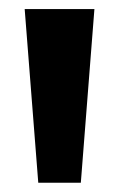

<svg xmlns="http://www.w3.org/2000/svg" viewBox="-20 -828 263 424"><path d="M64.5 -424.5 34.5 -808H188.5L158.5 -424.5Z"/></svg>

Font: Encode Sans Semi Condensed
Style: Bold
Weight: 700
Width: 4
Designer: Multiple Designers
Foundry: Impallari Type
Version: Version 2.000